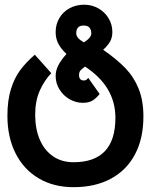

<svg xmlns="http://www.w3.org/2000/svg" viewBox="-20 -778 640 816"><path d="M11.5 -286Q11.5 -351.5 26.5 -399.5Q41.5 -447.5 66.5 -480.8Q91.5 -514 128 -545.5L198 -467Q168.5 -436.5 149 -392.8Q129.5 -349 129.5 -290.5Q129.5 -230 149.2 -184.2Q169 -138.5 205.8 -113.5Q242.5 -88.5 292.5 -88.5Q470.5 -88.5 470.5 -277.5Q470.5 -410.5 341.5 -495Q327.5 -485 321.8 -478.2Q316 -471.5 316 -459Q316 -436 336.5 -436Q343 -436 346.8 -438.8Q350.5 -441.5 355 -447L403.5 -378.5Q388 -359.5 372.5 -350.2Q357 -341 331.5 -341Q302.5 -341 275.8 -356.2Q249 -371.5 232.8 -397.8Q216.5 -424 216.5 -455.5Q216.5 -478.5 228 -500.8Q239.5 -523 262.5 -548.5Q237.5 -572.5 227 -594Q216.5 -615.5 216.5 -641.5Q216.5 -674.5 232.2 -701.2Q248 -728 275.8 -743Q303.5 -758 338 -758Q370.5 -758 398 -742.5Q425.5 -727 441.5 -700.2Q457.5 -673.5 457.5 -642Q457.5 -618 447.5 -600.8Q437.5 -583.5 418.5 -566.5Q476.5 -526 512.8 -488.5Q549 -451 569.2 -401Q589.5 -351 589.5 -283Q589.5 -189.5 553.8 -122Q518 -54.5 451.2 -18.5Q384.5 17.5 292.5 17.5Q208 17.5 144.5 -20Q81 -57.5 46.2 -126.2Q11.5 -195 11.5 -286ZM336.5 -598Q352.5 -608 360.2 -617.2Q368 -626.5 368 -636.5Q368 -650.5 360.8 -660Q353.5 -669.5 335.5 -669.5Q304 -669.5 304 -636.5Q304 -626.5 311.8 -617Q319.5 -607.5 336.5 -598Z"/></svg>

Font: JuliaMono
Style: Bold
Weight: 700
Monospace: yes
Designer: cormullion
Foundry: corm
Version: Version 0.055; ttfautohint (v1.8.4)